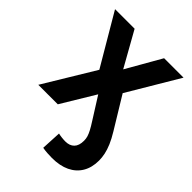

<svg xmlns="http://www.w3.org/2000/svg" viewBox="-216 -646 962 962"><g transform="rotate(45 265.0 -164.5)"><path d="M328.1 210.9Q311.5 210.9 294.2 209.7Q276.9 208.5 261.2 205.6L266.6 99.1Q276.4 101.6 290.8 103.3Q305.2 105 316.9 105Q347.2 105 364 87.9Q380.9 70.8 380.9 36.1Q380.9 21.5 377 8.3Q373 -4.9 364 -22Q355 -39.1 338.4 -64.9L266.6 -178.7L158.7 0H20.5L183.6 -269.5L24.4 -540H163.1L266.6 -355.5L372.1 -540H509.8L349.1 -269.5L451.7 -101.1Q471.7 -68.4 483.2 -41.5Q494.6 -14.6 499.5 8.5Q504.4 31.7 504.4 53.2Q504.4 102.5 483.4 137.9Q462.4 173.3 423.1 192.1Q383.8 210.9 328.1 210.9Z"/></g></svg>

Font: V-Inter
Style: SemiBold-600
Weight: 600
Designer: Rasmus Andersson
Foundry: rsms
Version: Version 4.000;git-4146feb